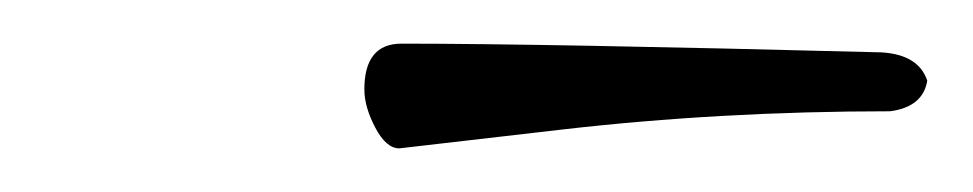

<svg xmlns="http://www.w3.org/2000/svg" viewBox="-20 -262 446 88"><path d="M147 -221Q147 -242 164 -242Q229 -242 384 -238Q401 -237 405 -225Q403 -213 388 -211Q310 -211 236.5 -202.5Q163 -194 163 -194Q157 -194 152 -203.5Q147 -213 147 -221Z"/></svg>

Font: Great Vibes
Style: Regular
Weight: 400
Designer: Robert E. Leuschke
Foundry: Robert E. Leuschke
Version: Version 1.001